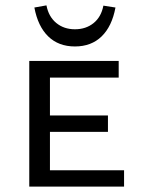

<svg xmlns="http://www.w3.org/2000/svg" viewBox="-20 -695 524 715"><path d="M108 -667 153 -675Q161 -633 189.5 -609.5Q218 -586 259 -586Q300 -586 328.5 -609Q357 -632 365 -674L410 -667Q397 -597 358.5 -559.5Q320 -522 259 -522Q198 -522 159.5 -559.5Q121 -597 108 -667ZM442 -61V0H89V-468H422V-406H166V-265H382V-204H166V-61Z"/></svg>

Font: Ysabeau SC Medium
Style: Regular
Weight: 500
Designer: Christian Thalmann (Catharsis Fonts)
Version: Version 0.003